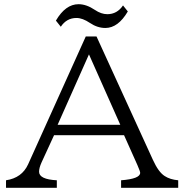

<svg xmlns="http://www.w3.org/2000/svg" viewBox="-20 -899 880 919"><path d="M591.8 -844.2Q545.4 -765.1 484.4 -765.1Q446.3 -765.1 410.6 -789.1Q375 -813 346.2 -813Q298.8 -813 271 -771L247.6 -800.3Q293.5 -878.9 356 -878.9Q393.6 -878.9 434.1 -851.6Q464.4 -831.1 493.7 -831.1Q540.5 -831.1 568.8 -873ZM390.6 -724.6H441.9L711.9 -133.8Q738.8 -74.7 768.6 -56.2Q793.9 -39.6 833 -36.1V0H559.6V-36.1Q650.9 -43 650.9 -71.8Q650.9 -78.6 640.1 -103L637.7 -108.9L573.7 -252H238.8L178.7 -121.1Q167 -95.2 167 -77.1Q167 -40.5 252 -36.1V0H8.8V-36.1Q85 -47.4 114.7 -112.8ZM405.8 -638.7 255.9 -301.8H555.7Z"/></svg>

Font: BIZ UDPMincho
Style: Regular
Weight: 400
Designer: TypeBank Co., Ltd.
Foundry: Morisawa Inc.
Version: Version 1.06